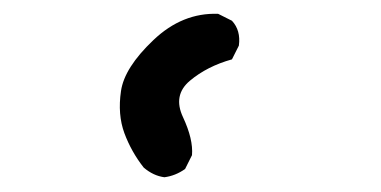

<svg xmlns="http://www.w3.org/2000/svg" viewBox="-20 -838 540 272"><path d="M212.9 -586.9Q197.3 -588.9 183.6 -600.6Q166 -623 156.2 -649.4Q146.5 -675.8 151.4 -709Q156.2 -742.2 197.3 -781.2Q238.3 -820.3 289.1 -818.4L308.6 -808.6Q321.3 -794.9 318.4 -773.4L308.6 -753.9Q273.4 -744.1 249 -723.6Q224.6 -703.1 239.3 -671.9Q253.9 -640.6 252 -618.2L242.2 -598.6Q228.5 -588.9 212.9 -586.9Z"/></svg>

Font: JasonHandwriting4
Style: Regular
Weight: 400
Version: Version 1.01.21